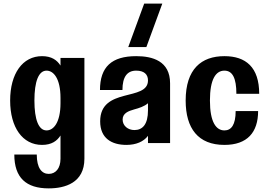

<svg xmlns="http://www.w3.org/2000/svg" viewBox="-20 -790 1477 1060"><path d="M314 86C314 140 287 170 249 170C210 170 183 137 183 63H59C59 191 124 250 249 250C338 250 446 220 446 86V-470H314V-428C295 -458 265 -480 212 -480C105 -480 36 -384 36 -235C36 -86 105 10 212 10C265 10 295 -12 314 -42ZM170 -235C170 -340 193 -400 237 -400C275 -400 314 -358 314 -249V-221C314 -112 275 -70 237 -70C193 -70 170 -130 170 -235Z M533 -120C533 -26 597 10 678 10C731 10 773 -8 797 -40V0H919V-330C919 -454 821 -480 732 -480C597 -480 532 -421 532 -293H656C656 -367 683 -400 732 -400C775 -400 797 -380 797 -346C797 -228 533 -312 533 -120ZM722 -72C687 -72 657 -95 657 -130C657 -165 689 -177 721 -186C747 -193 776 -202 797 -220V-181C797 -103 767 -72 722 -72ZM688 -530H788L876 -770H776Z M1219 10C1345 10 1405 -59 1405 -177H1281C1281 -101 1257 -70 1219 -70C1173 -70 1139 -116 1139 -235C1139 -352 1171 -400 1219 -400C1264 -400 1285 -358 1285 -272H1411C1411 -419 1337 -480 1219 -480C1092 -480 1005 -409 1005 -235C1005 -81 1074 10 1219 10Z"/></svg>

Font: Tanklager Original
Style: Regular
Weight: 400
Designer: Ariel Martín Pérez
Foundry: Tunera Type Foundry
Version: Version 1.000;Glyphs 3.3 (3310)